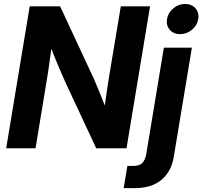

<svg xmlns="http://www.w3.org/2000/svg" viewBox="-20 -760 1037 984"><path d="M11.7 0 132.3 -727.5H288.1L461.4 -355.5Q470.7 -334.5 486.3 -296.4Q502 -258.3 517.1 -219.2Q522.9 -261.7 529.1 -303Q535.2 -344.2 539.1 -367.7L599.1 -727.5H749L628.4 0H473.1L315.9 -336.9Q304.2 -362.3 284.7 -408Q265.1 -453.6 243.2 -510.3Q235.8 -452.1 228.8 -406.7Q221.7 -361.3 217.8 -337.4L162.1 0ZM819.8 -515.6H963.4L870.6 43.5Q858.4 119.1 807.6 161.6Q756.8 204.1 671.4 204.1H613.8L632.8 90.3H665Q693.8 90.3 709 75.7Q724.1 61 730 27.3ZM902.8 -585Q869.6 -585 850.1 -607.4Q830.6 -629.9 835.9 -662.1Q841.3 -694.8 868.2 -717.3Q895 -739.7 928.7 -739.7Q962.4 -739.7 981.9 -717.3Q1001.5 -694.8 996.1 -662.1Q990.7 -629.9 963.6 -607.4Q936.5 -585 902.8 -585Z"/></svg>

Font: Inter Display
Style: Bold Italic
Weight: 700
Italic angle: -9.39999°
Designer: Rasmus Andersson
Foundry: rsms
Version: Version 4.000;git-a52131595